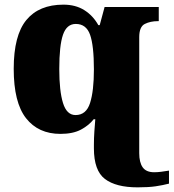

<svg xmlns="http://www.w3.org/2000/svg" viewBox="-20 -566 747 826"><path d="M572 240Q479 240 431.5 204Q384 168 384 72V56Q384 29 386 -1Q388 -31 390 -53H383Q363 -27 328.5 -8.5Q294 10 240 10Q145 10 92 -57.5Q39 -125 39 -270Q39 -414 93.5 -480Q148 -546 253 -546Q305 -546 342.5 -522.5Q380 -499 403 -458H409L430 -536H663V-475H659Q627 -475 603 -463Q579 -451 579 -406V93Q579 133 594 154Q609 175 643 175Q658 175 673 173Q688 171 707 168V224Q680 231 649.5 235.5Q619 240 572 240ZM305 -71Q351 -71 367.5 -123Q384 -175 384 -267Q384 -370 367.5 -416.5Q351 -463 306 -463Q267 -463 251 -416.5Q235 -370 235 -269Q235 -175 251 -123Q267 -71 305 -71Z"/></svg>

Font: Noto Serif Black
Style: Regular
Weight: 900
Designer: Monotype Design Team
Foundry: Monotype Imaging Inc.
Version: Version 2.014; ttfautohint (v1.8.4.7-5d5b)